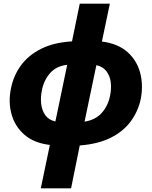

<svg xmlns="http://www.w3.org/2000/svg" viewBox="-20 -780 822 1040"><path d="M201 240 250 5Q164 -5 112 -50.5Q60 -96 42 -163Q24 -230 40 -304Q54 -372 94.5 -427Q135 -482 203.5 -516Q272 -550 370 -556L412 -760H575L532 -555Q619 -544 670.5 -498Q722 -452 739.5 -384.5Q757 -317 742 -242Q728 -177 688.5 -123Q649 -69 581 -34.5Q513 0 412 8L365 240ZM207 -291Q199 -254 203 -218Q207 -182 225.5 -156Q244 -130 280 -122L344 -429Q284 -422 250.5 -383Q217 -344 207 -291ZM576 -261Q584 -298 580 -333Q576 -368 557 -393.5Q538 -419 502 -427L438 -121Q499 -131 532.5 -170Q566 -209 576 -261Z"/></svg>

Font: Noto Sans ExtraBold
Style: Italic
Weight: 800
Italic angle: -12°
Designer: Monotype Design Team
Foundry: Monotype Imaging Inc.
Version: Version 2.013; ttfautohint (v1.8.4.7-5d5b)